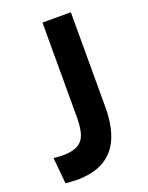

<svg xmlns="http://www.w3.org/2000/svg" viewBox="-129 -728 624 807"><g transform="rotate(-20 182.5 -324.5)"><path d="M23 8 12 -109Q23 -108 33.5 -107Q44 -106 50 -106Q96 -106 120.5 -120Q145 -134 154 -162.5Q163 -191 163 -236V-660H290V-236Q290 -158 268 -103Q246 -48 198 -18.5Q150 11 70 11Q62 11 51 10Q40 9 23 8Z"/></g></svg>

Font: Bricolage Grotesque 96pt ExtraBold SemiBold
Style: Regular
Weight: 600
Version: Version 1.001;gftools[0.9.33.dev8+g029e19f]